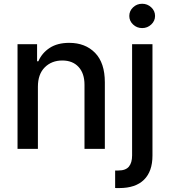

<svg xmlns="http://www.w3.org/2000/svg" viewBox="-20 -776 886 1001"><path d="M526.6 0H420.5V-334.2Q420.5 -393.5 389.6 -427Q358.7 -460.6 304.7 -460.6Q249.3 -460.6 213.4 -424.9Q177.6 -389.2 177.6 -323.9V0H71.4V-545.5H173.3V-456.7H180Q198.9 -500 239.2 -526.3Q279.5 -552.6 340.9 -552.6Q424.7 -552.6 475.7 -500.4Q526.6 -448.2 526.6 -346.9ZM601.9 204.5Q596.2 204.5 591.1 204.5Q585.9 204.5 580.3 204.2V112.9H597.3Q635.3 112.9 652 92.7Q668.7 72.4 668.7 34.8V-545.5H774.9V35.5Q774.9 117.5 730.8 161Q686.8 204.5 601.9 204.5ZM721.2 -629.6Q693.5 -629.6 673.8 -648.3Q654.1 -666.9 654.1 -692.8Q654.1 -719.1 673.8 -737.7Q693.5 -756.4 721.2 -756.4Q748.6 -756.4 768.5 -737.7Q788.4 -719.1 788.4 -692.8Q788.4 -666.9 768.5 -648.3Q748.6 -629.6 721.2 -629.6Z"/></svg>

Font: Linik Sans Medium
Style: Regular
Weight: 500
Designer: Rasmus Andersson (font), Cristiano Sobral (main changes)
Foundry: rsms
Version: Version 3.018;June 1, 2022;FontCreator 14.0.0.2814 64-bit; t